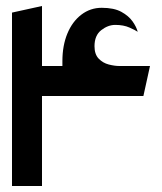

<svg xmlns="http://www.w3.org/2000/svg" viewBox="-20 -620 540 640"><path d="M188 -346V-416Q188 -468 204.5 -508Q221 -548 251 -571Q281 -594 319 -594Q360 -594 384.5 -580.5Q409 -567 422 -548.5Q435 -530 439 -514Q432 -519 412 -528Q392 -537 364 -537Q340 -537 317.5 -519.5Q295 -502 295 -466Q295 -439 309 -424.5Q323 -410 342.5 -405Q362 -400 378 -400H411L412 -346ZM50 -300V-400H480L458 -300ZM20 0V-578L120 -600V0Z"/></svg>

Font: Reem Kufi Fun
Style: Regular
Weight: 400
Designer: Khaled Hosny
Version: Version 1.005